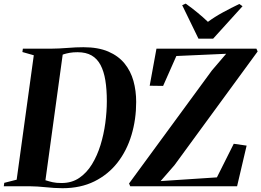

<svg xmlns="http://www.w3.org/2000/svg" viewBox="-40 -1006 1411 1037"><path d="M83.5 -743H231.5Q280 -743.5 324.8 -747.2Q369.5 -751 410.5 -751Q490 -751 544.8 -727.5Q599.5 -704 632.8 -663Q666 -622 680.8 -568.8Q695.5 -515.5 695.5 -455.5Q695.5 -361 670.2 -276.8Q645 -192.5 594.8 -128Q544.5 -63.5 470 -26.5Q395.5 10.5 297.5 10.5Q275 10.5 252.2 9Q229.5 7.5 207 5.2Q184.5 3 163 1.5Q141.5 0 121 0H-19.5L-17 -18.5L50 -35.5L142.5 -707.5L81 -725ZM203 -15 166 -40.5Q192 -37 209 -31.5Q226 -26 244.5 -21.8Q263 -17.5 293 -17.5Q347.5 -17.5 388 -45Q428.5 -72.5 456.8 -118.8Q485 -165 502.8 -222.5Q520.5 -280 528.8 -341.8Q537 -403.5 537 -460Q537 -523 529 -572Q521 -621 503 -655Q485 -689 454.8 -706.5Q424.5 -724 379 -724Q355 -724 336.8 -720.8Q318.5 -717.5 305 -713.2Q291.5 -709 282.5 -705L301 -728.5ZM663.5 0 657 -15 1104.5 -625.5 1181.5 -715.5 912.5 -703.5 841 -542 768.5 -543 805 -743H1345L1351.5 -728L902 -113.5L827.5 -28L1131.5 -48L1222.5 -229.5L1292 -219.5L1240.5 0ZM1032 -797 944 -978 963 -986.5Q995.5 -963.5 1026.2 -938.2Q1057 -913 1083 -888Q1119.5 -915 1164 -939.2Q1208.5 -963.5 1252.5 -984.5L1270 -972.5L1111 -797Z"/></svg>

Font: Merriweather 144pt
Style: Bold Italic
Weight: 700
Italic angle: -7.8°
Version: Version 2.101